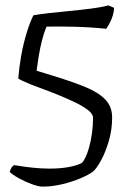

<svg xmlns="http://www.w3.org/2000/svg" viewBox="-20 -589 499 714"><path d="M138 105Q123 105 97.5 95.5Q72 86 48.5 73Q25 60 16 50Q20 38 24 32.5Q28 27 33 25Q67 31 100.5 34.5Q134 38 164 38Q203 38 234 32.5Q265 27 284 17Q290 12 297.5 -3Q305 -18 311.5 -41.5Q318 -65 322 -93Q326 -121 326 -151Q326 -165 307.5 -179.5Q289 -194 260 -208Q231 -222 196.5 -236Q162 -250 129 -262Q112 -268 94.5 -275Q77 -282 64.5 -288Q52 -294 48 -297Q51 -337 58.5 -380Q66 -423 78 -463Q90 -503 104 -532Q124 -536 160 -540Q196 -544 237.5 -548Q279 -552 318.5 -557Q358 -562 383 -569L404 -560Q404 -546 399.5 -531.5Q395 -517 388.5 -504.5Q382 -492 375 -482Q317 -488 257.5 -489.5Q198 -491 153 -490Q144 -469 136.5 -440Q129 -411 124 -380.5Q119 -350 116 -326L178 -307Q247 -286 296 -266Q345 -246 371 -219.5Q397 -193 397 -152Q397 -106 384.5 -64Q372 -22 355.5 8Q339 38 326 49Q310 61 279.5 74Q249 87 211.5 96Q174 105 138 105Z"/></svg>

Font: Texturina 12pt ExtraLight
Style: Regular
Weight: 250
Designer: Guillermo Torres Carreño
Foundry: Omnibus-Type
Version: Version 1.002